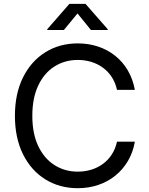

<svg xmlns="http://www.w3.org/2000/svg" viewBox="-20 -962 769 992"><path d="M381.8 10.3Q287.6 10.3 214.1 -35.4Q140.6 -81.1 98.9 -165Q57.1 -249 57.1 -363.3Q57.1 -478 98.9 -562Q140.6 -646 214.1 -691.9Q287.6 -737.8 381.8 -737.8Q437.5 -737.8 486.8 -721.4Q536.1 -705.1 575.2 -673.8Q614.3 -642.6 640.4 -598.1Q666.5 -553.7 676.8 -497.6H584.5Q576.2 -535.2 557.4 -564Q538.6 -592.8 511.5 -612.5Q484.4 -632.3 451.4 -642.3Q418.5 -652.3 381.8 -652.3Q314.5 -652.3 261.2 -618.4Q208 -584.5 177.5 -520Q147 -455.6 147 -363.3Q147 -271.5 177.7 -207Q208.5 -142.6 261.7 -108.9Q314.9 -75.2 381.8 -75.2Q418.5 -75.2 451.4 -85.2Q484.4 -95.2 511.5 -115Q538.6 -134.8 557.4 -163.6Q576.2 -192.4 584.5 -230H676.8Q667 -174.3 640.9 -130.1Q614.7 -85.9 575.7 -54.4Q536.6 -22.9 487.3 -6.3Q438 10.3 381.8 10.3ZM310.1 -807.1H224.1V-811L338.4 -941.9H421.9L536.6 -811V-807.1H449.7L380.4 -892.6Z"/></svg>

Font: Inter 17pt
Style: Regular
Weight: 400
Version: Version 4.001;git-66647c0bb